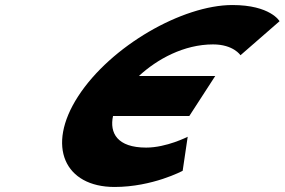

<svg xmlns="http://www.w3.org/2000/svg" viewBox="-20 -748 1137 767"><path d="M564 -158.4C448.2 -158.4 417 -216.7 431.5 -284.6H736.3L839.8 -444.4H534.9C608.1 -512.1 715 -570.6 831.1 -570.6C912.7 -570.6 940.7 -527.3 940.7 -527.3L1096.8 -663.3C1096.8 -663.3 1060.4 -727.9 908.3 -727.9C709.4 -727.9 422.6 -564.7 292.1 -363.2C162.2 -162.6 239.5 -1.1 437.5 -1.1C589.7 -1.1 709.7 -65.7 709.7 -65.7L729.8 -201.7C729.8 -201.7 645.6 -158.4 564 -158.4Z"/></svg>

Font: Hussar
Style: BdWodka
Weight: 700
Foundry: Cannot Into Space Fonts
Version: Version 2.00